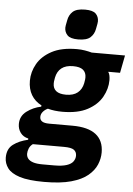

<svg xmlns="http://www.w3.org/2000/svg" viewBox="-93 -805 735 1064"><g transform="rotate(5 274.5 -273.5)"><path d="M497 22Q497 56 483 89.5Q469 123 435.5 151Q402 179 343 195.5Q284 212 193 212Q105 212 57 196.5Q9 181 -10.5 154.5Q-30 128 -30 96Q-30 47 3 22.5Q36 -2 85 -13V-20Q57 -26 41.5 -47Q26 -68 26 -96Q26 -140 61.5 -166.5Q97 -193 141 -202L142 -209Q105 -228 85.5 -261Q66 -294 66 -340Q66 -389 91.5 -434Q117 -479 171 -508Q225 -537 311 -537Q334 -537 355 -533.5Q376 -530 394 -525H579L560 -427H495V-425Q500 -419 502.5 -406.5Q505 -394 505 -381Q505 -333 479.5 -287.5Q454 -242 400 -213Q346 -184 260 -184Q238 -184 217.5 -186.5Q197 -189 179 -194Q163 -187 152 -174Q141 -161 141 -145Q141 -129 153.5 -120.5Q166 -112 194 -112H323Q410 -112 453.5 -78Q497 -44 497 22ZM272 -280Q313 -280 336.5 -299Q360 -318 367 -352Q370 -367 370.5 -374Q371 -381 371 -385Q371 -412 353.5 -426.5Q336 -441 298 -441Q257 -441 233.5 -422.5Q210 -404 203 -369Q200 -354 199.5 -347Q199 -340 199 -336Q199 -309 217 -294.5Q235 -280 272 -280ZM357 52Q357 31 342 20Q327 9 286 9H113Q98 20 92 35.5Q86 51 86 64Q86 80 95 91.5Q104 103 123.5 109.5Q143 116 176 116H241Q285 116 310.5 107.5Q336 99 346.5 84Q357 69 357 52ZM312 -591Q269 -591 252.5 -608Q236 -625 236 -650Q236 -656 237.5 -663.5Q239 -671 243 -692Q248 -721 268.5 -740Q289 -759 337 -759Q380 -759 396.5 -742.5Q413 -726 413 -700Q413 -694 411.5 -686.5Q410 -679 406 -658Q401 -629 380.5 -610Q360 -591 312 -591Z"/></g></svg>

Font: IBM Plex Sans
Style: Italic
Weight: 400
Italic angle: -11.31°
Designer: Mike Abbink, Paul van der Laan, Pieter van Rosmalen
Foundry: Bold Monday
Version: Version 3.201